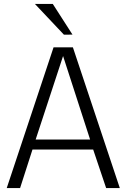

<svg xmlns="http://www.w3.org/2000/svg" viewBox="-20 -955 643 975"><path d="M14.2 0 252 -714.8H350.1L588.4 0H519L453.1 -195.8H145L82 0ZM161.1 -246.6H437.5L300.3 -670.4ZM304.7 -778.8 157.2 -935.1H248L348.1 -779.3Z"/></svg>

Font: Pontano Sans Light
Style: Regular
Weight: 300
Designer: Vernon Adams
Foundry: Vernon Adams
Version: Version 2.001